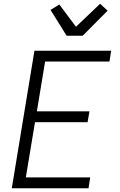

<svg xmlns="http://www.w3.org/2000/svg" viewBox="-20 -1006 640 1026"><path d="M43 0 164 -735H574L565 -677H221L177 -411H458L448 -353H167L118 -58H462L453 0ZM336 -815 250 -953 297 -982 386 -863 515 -986 555 -949 422 -815Z"/></svg>

Font: Iosevka Aile Light Oblique
Style: Regular
Weight: 300
Italic angle: -9°
Designer: Belleve Invis
Foundry: Belleve Invis
Version: Version 31.1.0; ttfautohint (v1.8.4)